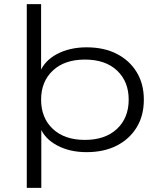

<svg xmlns="http://www.w3.org/2000/svg" viewBox="-20 -725 782 925"><path d="M109 180V-705H178V-374H171Q193 -432 254.5 -464.5Q316 -497 397 -497Q481 -497 542.5 -465.5Q604 -434 638.5 -377.5Q673 -321 673 -245Q673 -168 638.5 -111.5Q604 -55 542.5 -23.5Q481 8 397 8Q316 8 255 -24.5Q194 -57 172 -114H179V180ZM389 -51Q487 -51 543.5 -104Q600 -157 600 -245Q600 -332 544 -385Q488 -438 389 -438Q291 -438 234.5 -385Q178 -332 178 -245Q178 -157 234.5 -104Q291 -51 389 -51Z"/></svg>

Font: Nunito Sans 10pt Expanded Light
Style: Regular
Weight: 300
Width: 7
Designer: Vernon Adams
Foundry: Vernon Adams
Version: Version 3.101;gftools[0.9.27]